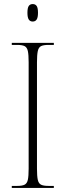

<svg xmlns="http://www.w3.org/2000/svg" viewBox="-20 -925 324 945"><path d="M38 0V-10H65Q89 -10 101 -16Q113 -22 117 -40Q121 -58 121 -95V-619Q121 -656 117 -674Q113 -692 101 -698Q89 -704 65 -704H38V-714H245V-704H219Q194 -704 182 -698Q170 -692 166 -673.5Q162 -655 162 -619V-95Q162 -58 166 -40Q170 -22 182 -16Q194 -10 219 -10H245V0ZM141 -819Q128 -819 121.5 -829Q115 -839 115 -862Q115 -886 121.5 -895.5Q128 -905 141 -905Q154 -905 160.5 -895.5Q167 -886 167 -862Q167 -839 160.5 -829Q154 -819 141 -819Z"/></svg>

Font: Noto Serif Display Condensed ExtraLight
Style: Regular
Weight: 200
Width: 3
Designer: Monotype Design Team
Foundry: Monotype Imaging Inc.
Version: Version 2.009